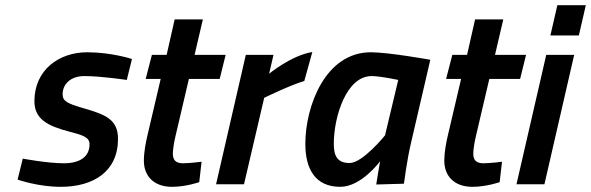

<svg xmlns="http://www.w3.org/2000/svg" viewBox="-20 -712 2284 742"><path d="M490 -484C490 -484 411 -510 317 -510C207 -510 113 -441 113 -321C113 -251 165 -225 249 -203C303 -189 326 -181 326 -154C326 -108 291 -81 227 -81C163 -81 68 -99 68 -99L48 -18C48 -18 126 10 215 10C341 10 436 -49 436 -175C436 -251 388 -269 302 -294C240 -312 222 -321 222 -348C222 -386 252 -418 306 -418C371 -418 470 -403 470 -403L490 -484Z M852 -500H732L764 -637H655L624 -500H567L543 -407H601L551 -194C543 -161 536 -123 536 -91C536 -32 574 10 645 10C698 10 750 -8 750 -8L759 -87C759 -87 713 -81 687 -81C659 -81 648 -94 648 -118C648 -135 653 -164 658 -185L710 -407H829Z M923 0 1001 -334C1001 -334 1101 -383 1156 -399L1187 -511C1106 -498 1020 -427 1020 -427L1037 -500H930L815 0Z M1416 -418C1451 -418 1519 -403 1519 -403L1468 -189C1468 -189 1382 -82 1331 -82C1284 -82 1270 -109 1270 -156C1270 -262 1319 -418 1416 -418ZM1295 10C1377 10 1449 -89 1449 -89C1445 -70 1434 1 1434 1L1541 -2C1541 -2 1553 -95 1568 -158L1643 -481C1643 -481 1482 -510 1413 -510C1237 -510 1160 -301 1160 -156C1160 -58 1199 10 1295 10Z M2013 -500H1893L1925 -637H1816L1785 -500H1728L1704 -407H1762L1712 -194C1704 -161 1697 -123 1697 -91C1697 -32 1735 10 1806 10C1859 10 1911 -8 1911 -8L1920 -87C1920 -87 1874 -81 1848 -81C1820 -81 1809 -94 1809 -118C1809 -135 1814 -164 1819 -185L1871 -407H1990Z M2217 -575 2244 -692H2134L2107 -575ZM2084 0 2199 -500H2091L1976 0Z"/></svg>

Font: RazerF5 SemiBold
Style: Italic
Weight: 600
Foundry: Razer Inc.
Version: Version 2